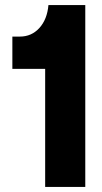

<svg xmlns="http://www.w3.org/2000/svg" viewBox="-20 -741 403 761"><path d="M159 0V-468H29V-596H59Q105 -596 136 -630Q167 -664 172 -721H318V0Z"/></svg>

Font: Mona Sans Condensed ExtraBold
Style: Regular
Weight: 800
Width: 3
Designer: Deni Anggara
Foundry: GitHub
Version: Version 1.001;gftools[0.9.33]